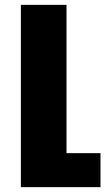

<svg xmlns="http://www.w3.org/2000/svg" viewBox="-20 -528 434 791"><path d="M66 -508H254V103H394V243H66Z"/></svg>

Font: Noto Sans Armenian Black
Style: Regular
Weight: 900
Designer: Monotype Design team
Foundry: Monotype Imaging Inc.
Version: Version 1.000